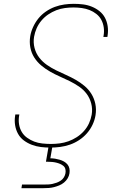

<svg xmlns="http://www.w3.org/2000/svg" viewBox="-20 -763 640 1003"><path d="M244 8Q218 8 193.5 5Q169 2 146.5 -6.5Q124 -15 105 -29Q86 -43 74.5 -63.5Q63 -84 59 -108.5Q55 -133 59 -158L60 -165H81L80 -159Q76 -136 79.5 -114Q83 -92 93.5 -74Q104 -56 121.5 -43.5Q139 -31 158.5 -23.5Q178 -16 201 -13.5Q224 -11 246 -11Q269 -11 292 -14Q315 -17 337.5 -25Q360 -33 381 -46.5Q402 -60 418.5 -78.5Q435 -97 445 -119Q455 -141 459 -164Q464 -194 456.5 -222.5Q449 -251 432.5 -273Q416 -295 392.5 -311Q369 -327 343.5 -339.5Q318 -352 292 -363.5Q266 -375 241.5 -389Q217 -403 195.5 -421Q174 -439 159 -462.5Q144 -486 138.5 -515Q133 -544 138 -574Q142 -598 153 -622Q164 -646 180.5 -666.5Q197 -687 219.5 -702.5Q242 -718 266.5 -727Q291 -736 316 -739.5Q341 -743 365 -743Q390 -743 414 -740Q438 -737 460 -728Q482 -719 500 -704.5Q518 -690 528.5 -670Q539 -650 542.5 -626Q546 -602 542 -577L541 -570H520L521 -576Q525 -598 522 -619.5Q519 -641 509.5 -659Q500 -677 483.5 -690Q467 -703 448 -710.5Q429 -718 407.5 -721Q386 -724 364 -724Q342 -724 319 -721Q296 -718 274 -709.5Q252 -701 232 -687.5Q212 -674 196.5 -655.5Q181 -637 171.5 -615.5Q162 -594 158 -571Q153 -541 160.5 -512.5Q168 -484 185 -462Q202 -440 225 -424Q248 -408 273.5 -395.5Q299 -383 325 -371.5Q351 -360 375.5 -346Q400 -332 421.5 -314Q443 -296 457.5 -272.5Q472 -249 478 -220.5Q484 -192 479 -161Q475 -136 463.5 -111.5Q452 -87 434 -66.5Q416 -46 393 -31Q370 -16 345.5 -7.5Q321 1 295 4.5Q269 8 244 8ZM92 220 95 201H210Q221 201 232.5 200.5Q244 200 255 197.5Q266 195 277 191Q288 187 298 180Q308 173 314 163Q320 153 322 142Q324 131 321.5 120.5Q319 110 311 103.5Q303 97 293.5 93Q284 89 273.5 86.5Q263 84 252 83Q241 82 230 82H220L236 -11H256L243 64Q256 64 268 66Q280 68 292 71.5Q304 75 314.5 81Q325 87 332.5 96Q340 105 342.5 117Q345 129 343 142Q341 156 333.5 168.5Q326 181 314.5 190.5Q303 200 289.5 205.5Q276 211 262.5 214.5Q249 218 235 219Q221 220 207 220Z"/></svg>

Font: Iosevka Thin Extended
Style: Italic
Weight: 100
Width: 7
Italic angle: -9°
Monospace: yes
Designer: Belleve Invis
Foundry: Belleve Invis
Version: Version 32.5.0; ttfautohint (v1.8.4)